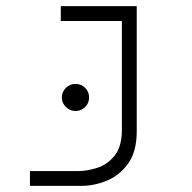

<svg xmlns="http://www.w3.org/2000/svg" viewBox="-20 -606 626 626"><path d="M77.6 0V-48.3H234.9Q265.1 -48.3 298.3 -59.3Q331.5 -70.3 354.5 -99.6Q377.4 -128.9 377.4 -183.6V-537.6H178.2V-585.9H425.8V-177.7Q425.8 -111.8 397.9 -73Q370.1 -34.2 328.6 -17.1Q287.1 0 245.6 0ZM226.1 -244.1Q208 -244.1 194.8 -257.1Q181.6 -270 181.6 -288.1Q181.6 -306.6 194.8 -319.6Q208 -332.5 226.1 -332.5Q244.6 -332.5 257.6 -319.6Q270.5 -306.6 270.5 -288.1Q270.5 -270 257.6 -257.1Q244.6 -244.1 226.1 -244.1Z"/></svg>

Font: Cascadia Mono NF ExtraLight
Style: Regular
Weight: 200
Monospace: yes
Designer: Aaron Bell
Foundry: Saja Typeworks
Version: Version 2404.023; ttfautohint (v1.8.4)